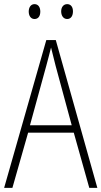

<svg xmlns="http://www.w3.org/2000/svg" viewBox="-20 -909 491 929"><path d="M119 -853C119 -833 129 -817 147 -817C165 -817 175 -831 175 -853C175 -874 165 -889 147 -889C129 -889 119 -873 119 -853ZM276 -854C276 -833 287 -817 305 -817C323 -817 333 -832 333 -854C333 -875 323 -889 305 -889C287 -889 276 -874 276 -854ZM412 0H451L250 -715H204L0 0H40L116 -267H337ZM249 -591 327 -303H125L204 -591C212 -623 220 -649 227 -679C234 -649 242 -621 249 -591Z"/></svg>

Font: Noto Sans Thai Looped Condensed ExtraLight
Style: Regular
Weight: 200
Width: 3
Designer: Sasikarn Vongin, Ben Mitchell
Foundry: The Fontpad Ltd
Version: Version 1.001